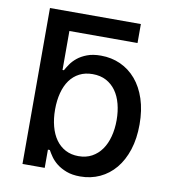

<svg xmlns="http://www.w3.org/2000/svg" viewBox="-82 -799 791 882"><g transform="rotate(10 313.0 -358.0)"><path d="M79.9 -727.3H503.9V-638.8H186.1V-457H192.5Q199.6 -469.8 210.8 -486.3Q221.9 -502.8 240.1 -517.6Q258.2 -532.3 284.6 -542.4Q311.1 -552.6 349.1 -552.6Q398.4 -552.6 440.3 -533.6Q482.2 -514.6 513 -478.5Q543.7 -442.5 560.9 -390.3Q578.1 -338.1 578.1 -271.7Q578.1 -205.6 561.1 -153.2Q544 -100.9 513.7 -64.5Q483.3 -28.1 441.6 -8.7Q399.9 10.7 350.1 10.7Q312.9 10.7 286.2 0.5Q259.6 -9.6 241.1 -24.1Q222.7 -38.7 211.1 -55.2Q199.6 -71.7 192.5 -84.9H183.6V0H79.9ZM326.3 -79.9Q361.9 -79.9 388.8 -94.6Q415.8 -109.4 434.1 -135.3Q452.4 -161.2 461.6 -196.6Q470.9 -231.9 470.9 -272.7Q470.9 -313.2 461.8 -348Q452.8 -382.8 434.7 -408.2Q416.5 -433.6 389.6 -448Q362.6 -462.4 326.3 -462.4Q291.5 -462.4 264.9 -448.7Q238.3 -435 220.3 -410.2Q202.4 -385.3 193.2 -350.3Q183.9 -315.3 183.9 -272.7Q183.9 -229.8 193.4 -194.2Q202.8 -158.7 220.9 -133.3Q239 -108 265.6 -93.9Q292.3 -79.9 326.3 -79.9Z"/></g></svg>

Font: Cannonade Med
Style: Regular
Weight: 500
Designer: Rasmus Andersson
Foundry: rsms
Version: Version 3.012;git-f93a4a705